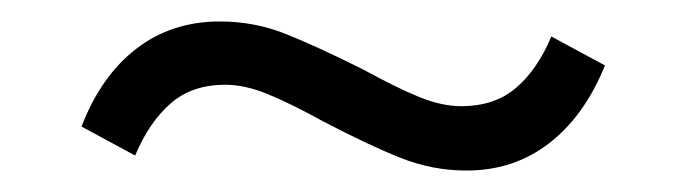

<svg xmlns="http://www.w3.org/2000/svg" viewBox="-20 -374 640 179"><path d="M544 -313Q525 -266 492 -240.5Q459 -215 415 -215Q383 -215 353 -227Q323 -239 281 -261Q250 -278 229 -286.5Q208 -295 190 -295Q159 -295 139 -277.5Q119 -260 106 -229L56 -256Q74 -303 107 -328.5Q140 -354 185 -354Q217 -354 246 -342.5Q275 -331 319 -309Q350 -292 371 -283.5Q392 -275 410 -275Q441 -275 461 -292Q481 -309 494 -340Z"/></svg>

Font: wassup Sans
Style: Regular
Weight: 400
Version: Version 2.001